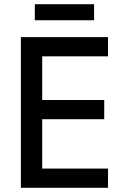

<svg xmlns="http://www.w3.org/2000/svg" viewBox="-20 -890 603 910"><path d="M145 -794H426V-870H145ZM79 0H492V-91H180V-325H474V-416H180V-623H492V-714H79Z"/></svg>

Font: Noto Sans Mono SemiCondensed Medium
Style: Regular
Weight: 500
Width: 4
Designer: Monotype Design Team
Foundry: Monotype Imaging Inc.
Version: Version 2.014